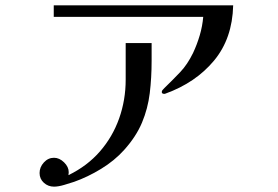

<svg xmlns="http://www.w3.org/2000/svg" viewBox="-20 -694 1040 718"><path d="M547 -533V-467Q547 -403 540 -345.5Q533 -288 511 -235.5Q489 -183 444 -133Q408 -93 358 -62.5Q308 -32 257 -14Q242 -9 220 -2.5Q198 4 182 4Q160 4 144 -10.5Q128 -25 128 -47Q128 -69 144 -86.5Q160 -104 182 -104Q202 -104 219.5 -87Q237 -70 237 -50Q237 -47 236.5 -44Q236 -41 236 -39Q306 -73 353.5 -127.5Q401 -182 425.5 -251Q450 -320 450 -396V-533ZM852 -674Q849 -550 780.5 -467.5Q712 -385 599 -344Q597 -343 594 -343Q585 -343 585 -350Q585 -355 588.5 -358Q592 -361 595 -365Q628 -397 654.5 -425Q681 -453 702 -496Q717 -528 727 -562Q737 -596 740 -631H181V-674Z"/></svg>

Font: Kaisei Decol
Style: Regular
Weight: 400
Designer: Font-Kai, 金井和夫
Foundry: KAZUO KANAI
Version: Version 5.003